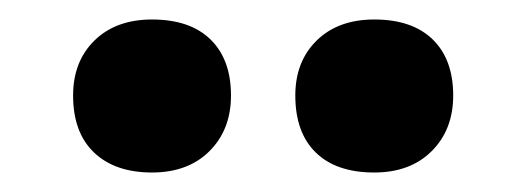

<svg xmlns="http://www.w3.org/2000/svg" viewBox="-20 -808 540 197"><path d="M364 -631Q325 -631 304 -651.5Q283 -672 283 -710Q283 -745 305 -766.5Q327 -788 364 -788Q403 -788 424 -767.5Q445 -747 445 -710Q445 -675 423 -653Q401 -631 364 -631ZM136 -631Q98 -631 76.5 -651.5Q55 -672 55 -710Q55 -745 77 -766.5Q99 -788 136 -788Q175 -788 196 -767.5Q217 -747 217 -710Q217 -675 195 -653Q173 -631 136 -631Z"/></svg>

Font: Lexend Deca SemiBold
Style: Regular
Weight: 600
Designer: Bonnie Shaver-Troup, Thomas Jockin
Foundry: Lexend
Version: Version 1.008; ttfautohint (v1.8.4.7-5d5b)